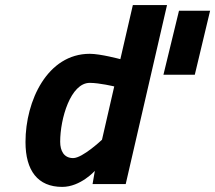

<svg xmlns="http://www.w3.org/2000/svg" viewBox="-20 -722 844 753"><path d="M380 -174C380 -174 304 -102 267 -102C231 -102 216 -130 216 -166C216 -257 257 -397 332 -397C370 -397 428 -383 428 -383L380 -174ZM501 -702 452 -490C452 -490 374 -511 332 -511C166 -511 80 -327 80 -165C80 -53 128 11 224 11C296 11 352 -52 352 -52L343 0H473L635 -702ZM682 -680 621 -429H744L804 -680Z"/></svg>

Font: RazerF5
Style: Bold Italic
Weight: 700
Foundry: Razer Inc.
Version: Version 2